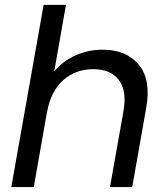

<svg xmlns="http://www.w3.org/2000/svg" viewBox="-20 -760 680 780"><path d="M25.9 0 157.2 -740.2H248L200.2 -469.2Q234.4 -511.7 286.4 -534.9Q338.4 -558.1 397 -558.1Q493.2 -558.1 543.7 -497.3Q594.2 -436.5 574.2 -323.2L517.1 0H426.8L481.9 -310.1Q496.1 -392.1 462.6 -435.5Q429.2 -479 358.9 -479Q287.1 -479 236.6 -434.1Q186 -389.2 170.9 -303.2V-305.2L117.2 0Z"/></svg>

Font: SVN-Poppins
Style: Italic
Weight: 400
Italic angle: -10°
Designer: Ninad Kale (Devanagari), Jonny Pinhorn (Latin)
Foundry: Indian Type Foundry
Version: Version 3.002 2017